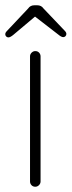

<svg xmlns="http://www.w3.org/2000/svg" viewBox="-31 -709 272 729"><path d="M103 0Q94 0 88.5 -6Q83 -12 83 -20V-495Q83 -503 89 -509Q95 -515 103 -515Q112 -515 117.5 -509Q123 -503 123 -495V-20Q123 -12 117 -6Q111 0 103 0ZM221 -580Q221 -575 217.5 -571.5Q214 -568 209 -568Q202 -568 190 -578L102 -646L20 -577Q8 -567 1 -567Q-4 -567 -7.5 -570.5Q-11 -574 -11 -579Q-11 -585 -5 -591L76 -677Q84 -689 100 -689H110Q126 -689 134 -677L215 -592Q221 -586 221 -580Z"/></svg>

Font: Quicksand Light
Style: Regular
Weight: 300
Designer: Andrew Paglinawan
Foundry: Andrew Paglinawan
Version: Version 3.000